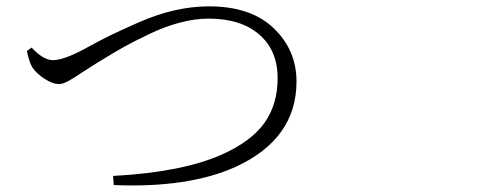

<svg xmlns="http://www.w3.org/2000/svg" viewBox="-20 -634 1540 596"><path d="M63.5 -475.6 78.1 -486.3Q114.3 -447.3 144.5 -447.3Q176.8 -447.3 239.3 -480.5Q293 -509.8 320.8 -523.4Q348.6 -537.1 408.2 -563.5Q467.8 -589.8 522.5 -602.1Q577.1 -614.3 628.9 -614.3Q758.8 -614.3 829.6 -546.4Q900.4 -478.5 900.4 -380.9Q900.4 -203.1 711.9 -116.2Q564.5 -49.8 333 -59.6L331.1 -87.9Q547.9 -99.6 670.9 -155.3Q759.8 -195.3 800.8 -252.4Q841.8 -309.6 841.8 -391.6Q841.8 -477.5 784.7 -526.9Q727.5 -576.2 627.9 -576.2Q585.9 -576.2 539.1 -564Q492.2 -551.8 444.3 -528.8Q396.5 -505.9 367.2 -489.7Q337.9 -473.6 296.9 -448.2Q272.5 -433.6 247.1 -417Q221.7 -400.4 209.5 -392.6Q197.3 -384.8 185.1 -378.9Q172.9 -373 163.1 -373Q143.6 -373 118.7 -389.2Q93.8 -405.3 81.1 -423.8Q71.3 -438.5 63.5 -475.6Z"/></svg>

Font: Bpmf Zihi Serif Light
Style: Light
Weight: 300
Foundry: But Ko
Version: Version 1.320